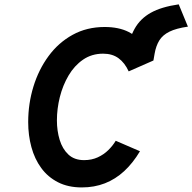

<svg xmlns="http://www.w3.org/2000/svg" viewBox="-20 -833 867 865"><path d="M544.6 -560.4 550 -592.6Q561.6 -659.1 586.8 -704Q612 -749 659.4 -775.5Q706.7 -802 785.2 -813.4L826.6 -713Q773.9 -705.4 743.5 -690.4Q713 -675.4 697.9 -651.1Q682.8 -626.8 676.6 -591.4L671.2 -560.4ZM348.6 11.4Q286.6 11.4 241 -12.1Q195.4 -35.5 165.7 -76.2Q135.9 -117 121.5 -170.2Q107 -223.4 107 -282.6Q107 -365.9 130.5 -442.6Q154 -519.4 198.6 -580.1Q243.2 -640.9 307.1 -676.1Q371 -711.4 451.6 -711.4Q515.4 -711.4 559.6 -689Q603.9 -666.5 631.2 -631.9Q658.6 -597.2 671.2 -560.4L559.8 -511.4Q542.1 -550.1 514 -570.7Q486 -591.2 444.8 -591.2Q393.2 -591.2 354.1 -564.2Q315.1 -537.3 289 -493Q262.9 -448.8 249.6 -395.9Q236.4 -342.9 236.4 -290.6Q236.4 -243.8 248.8 -202.9Q261.2 -162.1 288.1 -136.8Q315 -111.6 358.8 -111.6Q393 -111.6 420.4 -124.2Q447.9 -136.9 468.1 -156.9Q488.3 -176.8 501.4 -198.8L610.6 -151.6Q578.8 -98.3 539.5 -62Q500.1 -25.7 452.5 -7.1Q404.9 11.4 348.6 11.4Z"/></svg>

Font: Overpass
Style: Italic
Weight: 400
Italic angle: -10°
Designer: Delve Withrington, Dave Bailey, Thomas Jockin
Foundry: Delve Fonts LLC
Version: Version 4.000